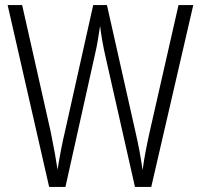

<svg xmlns="http://www.w3.org/2000/svg" viewBox="-20 -734 788 754"><path d="M739 -714H681L568 -217C557 -167 547 -119 540 -66C532 -121 524 -164 512 -216L400 -714H346L235 -217C225 -176 214 -118 206 -68C201 -103 192 -153 179 -217L67 -714H10L173 0H237L352 -516C362 -557 367 -594 373 -632C379 -585 386 -548 394 -513L510 0H574Z"/></svg>

Font: Noto Sans Kannada Condensed Light
Style: Regular
Weight: 300
Width: 3
Designer: Jelle Bosma - Monotype Design Team
Foundry: Monotype Imaging Inc.
Version: Version 2.005